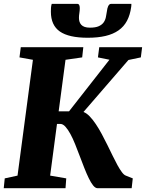

<svg xmlns="http://www.w3.org/2000/svg" viewBox="-26 -992 769 1012"><path d="M436.5 -793Q336.9 -793 289.6 -825.9Q242.2 -858.9 242.2 -930.2Q242.2 -939.9 242.7 -950.2Q243.2 -960.4 246.6 -971.7H380.4Q388.7 -971.7 391.6 -965.3Q394.5 -959 394.5 -949.2Q394.5 -936.5 392.3 -923.1Q390.1 -909.7 390.1 -897.5Q390.1 -886.7 393.1 -877.4Q396 -868.2 402.6 -861.1Q409.2 -854 420.4 -850.1Q431.6 -846.2 447.8 -846.2Q477.5 -846.2 494.4 -853.8Q511.2 -861.3 520 -873.5Q528.8 -885.7 532 -901.4Q535.2 -917 537.6 -933.1Q538.6 -940.4 540 -947.3Q541.5 -954.1 544.2 -959.5Q546.9 -964.8 550.5 -968.3Q554.2 -971.7 560.1 -971.7H666.5Q666.5 -967.8 666.3 -963.6Q666 -959.5 665.5 -955.6Q659.7 -913.1 643.3 -882.3Q627 -851.6 598.6 -831.8Q570.3 -812 530 -802.5Q489.7 -793 436.5 -793ZM-1 -51.8 66.4 -66.4 147.5 -676.8 76.7 -689.5 83.5 -743.2H413.1L407.2 -689.5L319.3 -676.8L283.2 -405.3H337.9L550.8 -677.2L490.2 -689.5L497.1 -743.2H723.1L716.3 -689.5L650.9 -675.8L414.1 -401.9Q430.7 -395.5 447 -378.4Q463.4 -361.3 479.2 -337.6Q495.1 -314 510.3 -285.6Q525.4 -257.3 539.8 -228.3Q554.2 -199.2 567.6 -171.4Q581.1 -143.6 593.3 -121.3Q605.5 -99.1 616.5 -84.5Q627.4 -69.8 637.2 -66.4L673.8 -51.8L668 0H488.3Q476.6 0 464.8 -14.6Q453.1 -29.3 441.7 -53Q430.2 -76.7 418.2 -107.2Q406.2 -137.7 394.3 -169.4Q382.3 -201.2 370.1 -231.7Q357.9 -262.2 345 -285.9Q332 -309.6 318.8 -324.2Q305.7 -338.9 291.5 -338.9H274.4L238.3 -66.4L323.2 -51.8L319.3 0H-6.3Z"/></svg>

Font: Merriweather UltraBold
Style: Italic
Weight: 900
Italic angle: -7°
Designer: Eben Sorkin ( eben@eyebytes.com )
Foundry: Eben Sorkin ( eben@eyebytes.com )
Version: Version 1.52; ttfautohint (v1.4.1)